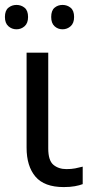

<svg xmlns="http://www.w3.org/2000/svg" viewBox="-26 -750 378 780"><path d="M233 10Q154 10 118 -32.5Q82 -75 82 -150V-536H170V-147Q170 -98 191 -80.5Q212 -63 244 -63Q264 -63 279.5 -66Q295 -69 310 -73V-2Q297 3 278 6.5Q259 10 233 10ZM-6 -681Q-6 -707 8 -718.5Q22 -730 41 -730Q60 -730 74 -718.5Q88 -707 88 -681Q88 -656 74 -643.5Q60 -631 41 -631Q22 -631 8 -643.5Q-6 -656 -6 -681ZM182 -681Q182 -707 195.5 -718.5Q209 -730 228 -730Q247 -730 261 -718.5Q275 -707 275 -681Q275 -656 261 -643.5Q247 -631 228 -631Q209 -631 195.5 -643.5Q182 -656 182 -681Z"/></svg>

Font: Go Noto Kurrent-Regular
Style: Regular
Weight: 400
Designer: Monotype Design Team
Foundry: Monotype Imaging Inc.
Version: Version 2.012; ttfautohint (v1.8.4.7-5d5b)